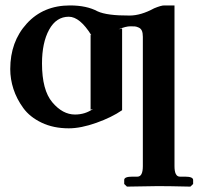

<svg xmlns="http://www.w3.org/2000/svg" viewBox="-20 -465 738 714"><path d="M316.9 -335.9 319.8 -334Q276.9 -402.8 235.8 -402.8Q189 -402.8 162.6 -354.5Q136.2 -306.2 136.2 -229Q136.2 -129.9 174.6 -84.5Q212.9 -39.1 258.8 -39.1Q296.9 -39.1 326.2 -60.1L316.9 -57.1ZM628.9 152.8Q628.9 191.9 648.9 191.9H668Q697.8 191.9 698.2 204.1V219.2L688 229Q606.9 227.1 567.9 227.1L452.1 229L441.9 219.2V204.1Q441.9 191.9 472.2 191.9H491.2Q511.2 191.9 511.2 152.8V-328.1Q511.2 -342.3 507.6 -350.6Q503.9 -358.9 495.8 -362.5Q487.8 -366.2 481.9 -366.7Q476.1 -367.2 464.8 -367.2Q447.8 -367.2 420.9 -356L434.1 -358.9V-55.2Q395 -28.3 337.9 -8.1Q280.8 12.2 235.8 12.2Q178.7 12.2 134.8 -8.8Q90.8 -29.8 66.4 -63.5Q42 -97.2 30 -134Q18.1 -170.9 18.1 -208Q18.1 -310.1 79.6 -377.4Q141.1 -444.8 240.2 -444.8Q302.2 -444.8 342.8 -422.9Q377.9 -406.7 461.9 -407.2Q503.9 -407.2 553.2 -434.1Q580.1 -445.3 591.8 -444.8H628.9Z"/></svg>

Font: Linux Libertine
Style: Semibold
Weight: 600
Designer: Philipp H. Poll
Foundry: Philipp H. Poll
Version: Version 5.1.2 ; ttfautohint (v0.9)